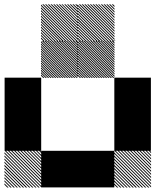

<svg xmlns="http://www.w3.org/2000/svg" viewBox="-21 -854 708 875"><path d="M667.5 -155.8 655.8 -167.5H661.7L667.5 -161.7ZM667.5 -141.7 641.7 -167.5H647.5L667.5 -147.5ZM667.5 -127.5 627.5 -167.5H633.3L667.5 -133.3ZM667.5 -113.3 613.3 -167.5H619.2L667.5 -119.2ZM667.5 -99.2 599.2 -167.5H605L667.5 -105ZM667.5 -85 585 -167.5H590.8L667.5 -90.8ZM667.5 -70.8 570.8 -167.5H576.7L667.5 -76.7ZM667.5 -56.7 556.7 -167.5H562.5L667.5 -62.5ZM667.5 -42.5 542.5 -167.5H548.3L667.5 -48.3ZM667.5 -28.3 528.3 -167.5H534.2L667.5 -34.2ZM667.5 -14.2 514.2 -167.5H520L667.5 -20ZM667.5 0 500 -167.5H505.8L667.5 -5.8ZM654.2 0.8 499.2 -154.2V-160L660 0.8ZM640 0.8 499.2 -140V-145.8L645.8 0.8ZM625.8 0.8 499.2 -125.8V-131.7L631.7 0.8ZM611.7 0.8 499.2 -111.7V-117.5L617.5 0.8ZM596.7 0.8 499.2 -96.7V-103.3L603.3 0.8ZM583.3 0.8 499.2 -83.3V-89.2L589.2 0.8ZM569.2 0.8 499.2 -69.2V-75L575 0.8ZM555 0.8 499.2 -55V-60.8L560.8 0.8ZM540.8 0.8 499.2 -40.8V-46.7L546.7 0.8ZM526.7 0.8 499.2 -26.7V-32.5L532.5 0.8ZM512.5 0.8 499.2 -12.5V-18.3L518.3 0.8ZM167.5 -155.8 155.8 -167.5H161.7L167.5 -161.7ZM167.5 -141.7 141.7 -167.5H147.5L167.5 -147.5ZM167.5 -127.5 127.5 -167.5H133.3L167.5 -133.3ZM167.5 -113.3 113.3 -167.5H119.2L167.5 -119.2ZM167.5 -99.2 99.2 -167.5H105L167.5 -105ZM167.5 -85 85 -167.5H90.8L167.5 -90.8ZM167.5 -70.8 70.8 -167.5H76.7L167.5 -76.7ZM167.5 -56.7 56.7 -167.5H62.5L167.5 -62.5ZM167.5 -42.5 42.5 -167.5H48.3L167.5 -48.3ZM167.5 -28.3 28.3 -167.5H34.2L167.5 -34.2ZM167.5 -14.2 14.2 -167.5H20L167.5 -20ZM167.5 0 0 -167.5H5.8L167.5 -5.8ZM154.2 0.8 -0.8 -154.2V-160L160 0.8ZM140 0.8 -0.8 -140V-145.8L145.8 0.8ZM125.8 0.8 -0.8 -125.8V-131.7L131.7 0.8ZM111.7 0.8 -0.8 -111.7V-117.5L117.5 0.8ZM96.7 0.8 -0.8 -96.7V-103.3L103.3 0.8ZM83.3 0.8 -0.8 -83.3V-89.2L89.2 0.8ZM69.2 0.8 -0.8 -69.2V-75L75 0.8ZM55 0.8 -0.8 -55V-60.8L60.8 0.8ZM40.8 0.8 -0.8 -40.8V-46.7L46.7 0.8ZM26.7 0.8 -0.8 -26.7V-32.5L32.5 0.8ZM12.5 0.8 -0.8 -12.5V-18.3L18.3 0.8ZM500.8 -665.8 499.2 -667.5H500.8ZM500.8 -655 488.3 -667.5H494.2L500.8 -660.8ZM500.8 -644.2 477.5 -667.5H483.3L500.8 -650ZM500.8 -633.3 466.7 -667.5H472.5L500.8 -639.2ZM500.8 -622.5 455.8 -667.5H461.7L500.8 -628.3ZM500.8 -611.7 445 -667.5H450.8L500.8 -617.5ZM500.8 -600.8 434.2 -667.5H440L500.8 -606.7ZM500.8 -590 423.3 -667.5H429.2L500.8 -595.8ZM500.8 -579.2 412.5 -667.5H418.3L500.8 -585ZM500.8 -568.3 401.7 -667.5H407.5L500.8 -574.2ZM500.8 -557.5 390.8 -667.5H396.7L500.8 -563.3ZM500.8 -546.7 380 -667.5H385.8L500.8 -552.5ZM500.8 -535.8 369.2 -667.5H375L500.8 -541.7ZM500.8 -525 358.3 -667.5H364.2L500.8 -530.8ZM500.8 -514.2 347.5 -667.5H353.3L500.8 -520ZM500.8 -503.3 336.7 -667.5H342.5L500.8 -509.2ZM494.2 -499.2 332.5 -660.8V-666.7L500 -499.2ZM483.3 -499.2 332.5 -650V-655.8L489.2 -499.2ZM472.5 -499.2 332.5 -639.2V-645L478.3 -499.2ZM461.7 -499.2 332.5 -628.3V-634.2L467.5 -499.2ZM450.8 -499.2 332.5 -617.5V-623.3L456.7 -499.2ZM440 -499.2 332.5 -606.7V-612.5L445.8 -499.2ZM429.2 -499.2 332.5 -595.8V-601.7L435 -499.2ZM418.3 -499.2 332.5 -585V-590.8L424.2 -499.2ZM407.5 -499.2 332.5 -574.2V-580L413.3 -499.2ZM396.7 -499.2 332.5 -563.3V-569.2L402.5 -499.2ZM385.8 -499.2 332.5 -552.5V-558.3L391.7 -499.2ZM375 -499.2 332.5 -541.7V-547.5L380.8 -499.2ZM364.2 -499.2 332.5 -530.8V-536.7L370 -499.2ZM353.3 -499.2 332.5 -520V-525.8L359.2 -499.2ZM342.5 -499.2 332.5 -509.2V-515L348.3 -499.2ZM500.8 -667.5H505L500.8 -671.7ZM334.2 -665.8 332.5 -667.5H334.2ZM334.2 -655 321.7 -667.5H327.5L334.2 -660.8ZM334.2 -644.2 310.8 -667.5H316.7L334.2 -650ZM334.2 -633.3 300 -667.5H305.8L334.2 -639.2ZM334.2 -622.5 289.2 -667.5H295L334.2 -628.3ZM334.2 -611.7 278.3 -667.5H284.2L334.2 -617.5ZM334.2 -600.8 267.5 -667.5H273.3L334.2 -606.7ZM334.2 -590 256.7 -667.5H262.5L334.2 -595.8ZM334.2 -579.2 245.8 -667.5H251.7L334.2 -585ZM334.2 -568.3 235 -667.5H240.8L334.2 -574.2ZM334.2 -557.5 224.2 -667.5H230L334.2 -563.3ZM334.2 -546.7 213.3 -667.5H219.2L334.2 -552.5ZM334.2 -535.8 202.5 -667.5H208.3L334.2 -541.7ZM334.2 -525 191.7 -667.5H197.5L334.2 -530.8ZM334.2 -514.2 180.8 -667.5H186.7L334.2 -520ZM334.2 -503.3 170 -667.5H175.8L334.2 -509.2ZM327.5 -499.2 165.8 -660.8V-666.7L333.3 -499.2ZM316.7 -499.2 165.8 -650V-655.8L322.5 -499.2ZM305.8 -499.2 165.8 -639.2V-645L311.7 -499.2ZM295 -499.2 165.8 -628.3V-634.2L300.8 -499.2ZM284.2 -499.2 165.8 -617.5V-623.3L290 -499.2ZM273.3 -499.2 165.8 -606.7V-612.5L279.2 -499.2ZM262.5 -499.2 165.8 -595.8V-601.7L268.3 -499.2ZM251.7 -499.2 165.8 -585V-590.8L257.5 -499.2ZM240.8 -499.2 165.8 -574.2V-580L246.7 -499.2ZM230 -499.2 165.8 -563.3V-569.2L235.8 -499.2ZM219.2 -499.2 165.8 -552.5V-558.3L225 -499.2ZM208.3 -499.2 165.8 -541.7V-547.5L214.2 -499.2ZM197.5 -499.2 165.8 -530.8V-536.7L203.3 -499.2ZM186.7 -499.2 165.8 -520V-525.8L192.5 -499.2ZM175.8 -499.2 165.8 -509.2V-515L181.7 -499.2ZM334.2 -667.5H338.3L334.2 -671.7ZM500.8 -821.7 488.3 -834.2H494.2L500.8 -827.5ZM500.8 -809.2 475.8 -834.2H481.7L500.8 -815ZM500.8 -796.7 463.3 -834.2H469.2L500.8 -802.5ZM500.8 -784.2 450.8 -834.2H456.7L500.8 -790ZM500.8 -771.7 438.3 -834.2H444.2L500.8 -777.5ZM500.8 -759.2 425.8 -834.2H430.8L500.8 -764.2ZM500.8 -746.7 413.3 -834.2H419.2L500.8 -752.5ZM500.8 -734.2 400.8 -834.2H406.7L500.8 -740ZM500.8 -721.7 388.3 -834.2H394.2L500.8 -727.5ZM500.8 -709.2 375.8 -834.2H381.7L500.8 -715ZM500.8 -696.7 363.3 -834.2H369.2L500.8 -702.5ZM500.8 -684.2 350.8 -834.2H356.7L500.8 -690ZM500.8 -671.7 338.3 -834.2H344.2L500.8 -677.5ZM494.2 -665.8 332.5 -827.5V-833.3L500 -665.8ZM481.7 -665.8 332.5 -815V-820.8L487.5 -665.8ZM469.2 -665.8 332.5 -802.5V-808.3L475 -665.8ZM456.7 -665.8 332.5 -790V-795.8L462.5 -665.8ZM444.2 -665.8 332.5 -777.5V-783.3L450 -665.8ZM430.8 -665.8 332.5 -764.2V-770.8L437.5 -665.8ZM419.2 -665.8 332.5 -752.5V-758.3L425 -665.8ZM406.7 -665.8 332.5 -740V-745.8L412.5 -665.8ZM394.2 -665.8 332.5 -727.5V-733.3L400 -665.8ZM381.7 -665.8 332.5 -715V-720.8L387.5 -665.8ZM369.2 -665.8 332.5 -702.5V-708.3L375 -665.8ZM356.7 -665.8 332.5 -690V-695.8L362.5 -665.8ZM344.2 -665.8 332.5 -677.5V-683.3L350 -665.8ZM334.2 -821.7 321.7 -834.2H327.5L334.2 -827.5ZM334.2 -809.2 309.2 -834.2H315L334.2 -815ZM334.2 -796.7 296.7 -834.2H302.5L334.2 -802.5ZM334.2 -784.2 284.2 -834.2H290L334.2 -790ZM334.2 -771.7 271.7 -834.2H277.5L334.2 -777.5ZM334.2 -759.2 259.2 -834.2H264.2L334.2 -764.2ZM334.2 -746.7 246.7 -834.2H252.5L334.2 -752.5ZM334.2 -734.2 234.2 -834.2H240L334.2 -740ZM334.2 -721.7 221.7 -834.2H227.5L334.2 -727.5ZM334.2 -709.2 209.2 -834.2H215L334.2 -715ZM334.2 -696.7 196.7 -834.2H202.5L334.2 -702.5ZM334.2 -684.2 184.2 -834.2H190L334.2 -690ZM334.2 -671.7 171.7 -834.2H177.5L334.2 -677.5ZM327.5 -665.8 165.8 -827.5V-833.3L333.3 -665.8ZM315 -665.8 165.8 -815V-820.8L320.8 -665.8ZM302.5 -665.8 165.8 -802.5V-808.3L308.3 -665.8ZM290 -665.8 165.8 -790V-795.8L295.8 -665.8ZM277.5 -665.8 165.8 -777.5V-783.3L283.3 -665.8ZM264.2 -665.8 165.8 -764.2V-770.8L270.8 -665.8ZM252.5 -665.8 165.8 -752.5V-758.3L258.3 -665.8ZM240 -665.8 165.8 -740V-745.8L245.8 -665.8ZM227.5 -665.8 165.8 -727.5V-733.3L233.3 -665.8ZM215 -665.8 165.8 -715V-720.8L220.8 -665.8ZM202.5 -665.8 165.8 -702.5V-708.3L208.3 -665.8ZM190 -665.8 165.8 -690V-695.8L195.8 -665.8ZM177.5 -665.8 165.8 -677.5V-683.3L183.3 -665.8ZM333.3 -166.7H500V0H333.3ZM166.7 -166.7H500V0H166.7ZM500 -333.3H666.7V-166.7H500ZM0 -333.3H166.7V-166.7H0ZM500 -500H666.7V-166.7H500ZM0 -500H166.7V-166.7H0Z"/></svg>

Font: 0xA000-Pixelated-Mono
Style: Pixelated-Mono
Weight: 400
Version: Version 0.1